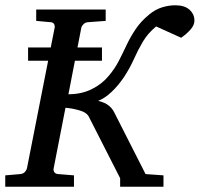

<svg xmlns="http://www.w3.org/2000/svg" viewBox="-35 -707 756 727"><path d="M701.2 -628.9Q701.2 -611.8 686.3 -595Q671.4 -578.1 650.9 -564L556.2 -606.9Q524.4 -580.6 505.9 -549.1Q487.3 -517.6 472.2 -483.6Q457 -449.7 435.1 -416Q413.1 -383.3 387.9 -359.4Q362.8 -335.4 336.9 -325.2Q363.3 -318.4 377 -307.1Q390.6 -295.9 397.9 -280.8L516.1 -47.9L584 -43V0H419.9V-32.2L301.8 -264.2Q293.9 -281.2 265.1 -289.3Q236.3 -297.4 212.9 -298.8L168 -68.8Q166.5 -62.5 170.4 -55.7Q174.3 -48.8 185.1 -47.9L245.1 -43V0H-15.1V-43L42 -47.9Q52.7 -48.8 59.1 -55.7Q65.4 -62.5 66.9 -68.8L171.9 -602.1Q173.3 -608.9 169.9 -615.7Q166.5 -622.6 155.8 -623L102.1 -627.9V-670.9H365.2V-627.9L298.8 -623Q288.6 -622.6 281.5 -615.7Q274.4 -608.9 272.9 -602.1L224.1 -350.1Q272.9 -350.1 311.8 -369.1Q350.6 -388.2 376 -418.9Q399.4 -446.3 414.8 -476.3Q430.2 -506.3 444.6 -536.9Q459 -567.4 478.8 -596.9Q498.5 -626.5 530.8 -652.8Q552.7 -670.9 578.1 -679Q603.5 -687 628.9 -687Q664.1 -687 682.6 -670.2Q701.2 -653.3 701.2 -628.9ZM351.1 -477.1H71.3V-527.3H351.1Z"/></svg>

Font: Charis
Style: Italic
Weight: 400
Italic angle: -11°
Designer: Walt Agee, Miriam Martin, Annie Olsen, Victor Gaultney, Lorna Priest, Alan Ward, Bob Hallissy, Martin Hosken, Sharon Cor
Foundry: SIL Global
Version: Version 7.000